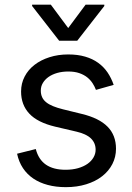

<svg xmlns="http://www.w3.org/2000/svg" viewBox="-20 -784 563 816"><path d="M387.8 -402Q382.5 -416.2 373.6 -430Q364.7 -443.9 350.9 -455.1Q337 -466.3 317.1 -473.2Q297.2 -480.1 269.9 -480.1Q245 -480.1 223.5 -474.1Q202.1 -468 186.6 -457.2Q171.2 -446.4 162.3 -431.6Q153.4 -416.9 153.4 -399.1Q153.4 -383.5 158.9 -371.3Q164.4 -359 176 -349.6Q187.5 -340.2 205.3 -332.9Q223 -325.6 247.2 -319.6L328.1 -299.7Q401.3 -282 437.1 -245.6Q473 -209.2 473 -152Q473 -116.8 457.6 -86.8Q442.1 -56.8 414.1 -35Q386 -13.1 346.8 -0.9Q307.5 11.4 259.9 11.4Q218 11.4 183.2 2.1Q148.4 -7.1 121.8 -25Q95.2 -43 77.6 -69.4Q60 -95.9 52.6 -130.7L132.1 -150.6Q143.5 -106.2 175.1 -84.3Q206.7 -62.5 258.5 -62.5Q288 -62.5 311.6 -69.2Q335.2 -76 351.7 -87.5Q368.3 -99.1 377.3 -114.7Q386.4 -130.3 386.4 -147.7Q386.4 -176.1 366.7 -195.5Q346.9 -214.8 305.4 -224.4L214.5 -245.7Q139.6 -263.5 104.6 -301Q69.6 -338.4 69.6 -394.9Q69.6 -429.7 84.7 -458.6Q99.8 -487.6 126.6 -508.3Q153.4 -529.1 190.2 -540.8Q226.9 -552.6 269.9 -552.6Q310.4 -552.6 342 -543.3Q373.6 -534.1 397.2 -517Q420.8 -500 437 -476.2Q453.1 -452.4 463.1 -423.3ZM269.9 -664.8 343.8 -764.2H423.3V-758.5L308.2 -610.8H231.5L116.5 -758.5V-764.2H196Z"/></svg>

Font: Interop
Style: Regular
Weight: 400
Designer: Rasmus Andersson, Google, Jang Haemin
Foundry: jhaemin
Version: Version 1.008